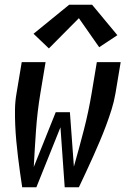

<svg xmlns="http://www.w3.org/2000/svg" viewBox="-20 -793 540 813"><path d="M74 0Q69 -32 64.5 -65Q60 -98 56 -130.5Q52 -163 49 -196Q46 -229 44.5 -262.5Q43 -296 43.5 -330Q44 -364 50 -398L72 -530H173L151 -398Q138 -320 132.5 -241.5Q127 -163 123 -86L216 -318H276L293 -86Q293 -86 293 -86.5Q293 -87 293 -87V-88Q315 -165 335 -242.5Q355 -320 368 -398L390 -530H491L469 -398Q463 -363 452.5 -329.5Q442 -296 429.5 -262.5Q417 -229 403 -196Q389 -163 374.5 -130.5Q360 -98 344.5 -65Q329 -32 314 0H254L236 -254L134 0ZM187 -588 122 -650 273 -773H370L477 -644L400 -593L314 -716Z"/></svg>

Font: Iosevka Curly Semibold Oblique
Style: Regular
Weight: 600
Italic angle: -9°
Monospace: yes
Designer: Belleve Invis
Foundry: Belleve Invis
Version: Version 11.1.0; ttfautohint (v1.8.3)